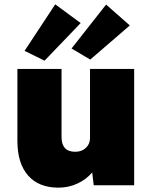

<svg xmlns="http://www.w3.org/2000/svg" viewBox="-20 -852 709 883"><path d="M249 11Q158 11 109 -45Q60 -101 60 -205V-535H263V-222Q263 -154 326 -154Q356 -154 375 -172Q394 -190 394 -217V-535H597V0H411L404 -59Q377 -27 336.5 -8Q296 11 249 11ZM185 -573 93 -618 234 -832 351 -746ZM395 -578 309 -629 468 -831 577 -735Z"/></svg>

Font: Lexend Black
Style: Regular
Weight: 900
Designer: Bonnie Shaver-Troup, Thomas Jockin
Foundry: Lexend
Version: Version 1.007; ttfautohint (v1.8.3)